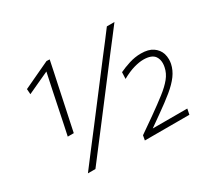

<svg xmlns="http://www.w3.org/2000/svg" viewBox="-140 -938 1259 1162"><g transform="rotate(-30 489.0 -357.0)"><path d="M176.5 -253.5Q184 -289.5 191.5 -324Q198.5 -358.5 207.5 -401.5L237.5 -546.5Q243.5 -574 249.5 -603Q255.5 -631.5 261.5 -659.5Q226.5 -643.5 188.8 -626Q151 -608.5 109 -589L106.5 -626Q154.5 -648.5 201 -670.5Q247.5 -692 294 -714L315.5 -713Q307 -673.5 299 -633.5Q290.5 -593.5 281.5 -551.5L249.5 -400Q240.5 -357.5 233.2 -323.5Q226 -289.5 218.5 -253.5ZM171 0Q213.5 -55.5 253.5 -108.5Q294 -161 346 -229L536.5 -479Q572.5 -526.5 602 -565Q631.5 -603.5 659 -639Q686 -674.5 715 -713H768Q738.5 -674.5 711.5 -639Q684 -603.5 654.5 -565Q625 -526.5 589 -479L398.5 -229Q346.5 -161 306.2 -108.2Q266 -55.5 223.5 0ZM569 0 575 -33Q601.5 -51 628 -70L681 -107Q744.5 -152 789.2 -186.8Q834 -221.5 860.2 -253.8Q886.5 -286 894 -324.5Q897 -339 897 -352Q897 -379 883.5 -399Q863 -428.5 804.5 -428.5Q777 -428.5 739.2 -418Q701.5 -407.5 654 -381L656 -427Q686 -441.5 727.2 -454.8Q768.5 -468 810.5 -468Q863 -468 893.5 -447Q924 -426 935 -393Q941 -373.5 941 -352.5Q941 -338 938 -322.5Q929.5 -282.5 904 -247.8Q878.5 -213 833.8 -176.2Q789 -139.5 723.5 -93.5L646.5 -39H888L880 0Z"/></g></svg>

Font: Heraclito ExtraLight
Style: Italic
Weight: 200
Italic angle: -12°
Designer: Kostas Bartsokas (font) & Cristiano Sobral (main changes)
Foundry: Kostas Bartsokas (font) & Cristiano Sobral (main changes)
Version: Version 1.00;July 8, 2020;FontCreator 13.0.0.2655 64-bit